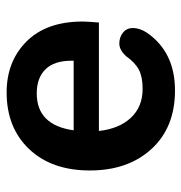

<svg xmlns="http://www.w3.org/2000/svg" viewBox="-4 -546 560 593"><g transform="rotate(-90 276.5 -250.0)"><path d="M506 -275Q506 -264 503 -225H168Q175 -162 209 -126Q243 -90 298 -90Q335 -90 357 -101.5Q379 -113 399 -141Q418 -162 438 -162Q458 -162 472 -150.5Q486 -139 486 -120Q486 -99 471 -76Q411 10 293 10Q179 10 112.5 -62.5Q46 -135 46 -253Q46 -371 112 -440.5Q178 -510 287 -510Q383 -510 444.5 -448.5Q506 -387 506 -275ZM284 -417Q186 -417 170 -303H385V-309Q385 -363 358.5 -390Q332 -417 284 -417Z"/></g></svg>

Font: Solway Medium
Style: Regular
Weight: 500
Designer: Mariya V. Pigoulevskaya
Foundry: The Northern Block Ltd.
Version: Version 1.000;hotconv 1.0.109;makeotfexe 2.5.65596